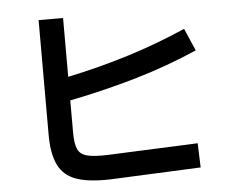

<svg xmlns="http://www.w3.org/2000/svg" viewBox="-54 -817 1107 907"><g transform="rotate(-5 500.0 -363.5)"><path d="M859 -108 863 7 433 26Q331 29 272 8Q213 -13 187 -65.5Q161 -118 161 -209V-753H277V-474Q430 -506 570 -550Q710 -594 842 -652L888 -546Q747 -484 594.5 -439.5Q442 -395 277 -362V-209Q277 -158 288.5 -131.5Q300 -105 332.5 -96.5Q365 -88 429 -90Z"/></g></svg>

Font: Murecho Medium
Style: Regular
Weight: 500
Designer: Neil Summerour
Foundry: Positype
Version: Version 1.010; ttfautohint (v1.8.3)